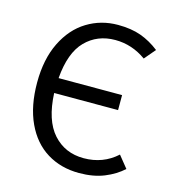

<svg xmlns="http://www.w3.org/2000/svg" viewBox="-106 -790 813 891"><g transform="rotate(15 300.0 -344.5)"><path d="M552 -633 507 -580Q439 -629 358 -629Q272 -629 215.5 -571.5Q159 -514 149 -390H454V-318H147Q153 -188 210 -124.5Q267 -61 357 -61Q450 -61 516 -121L562 -64Q526 -31 474.5 -10Q423 11 354 11Q267 11 200 -30Q133 -71 95.5 -151.5Q58 -232 58 -345Q58 -457 97.5 -537.5Q137 -618 204 -659Q271 -700 352 -700Q416 -700 463 -683Q510 -666 552 -633Z"/></g></svg>

Font: FiraDG Mono
Style: Regular
Weight: 400
Designer: Carrois Corporate & Edenspiekermann AG
Foundry: Carrois Corporate GbR & Edenspiekermann AG
Version: Version 3.206